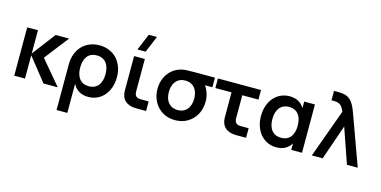

<svg xmlns="http://www.w3.org/2000/svg" viewBox="-92 -1317 4115 2073"><g transform="rotate(15 1965.0 -281.0)"><path d="M182.7 -269.9 396.8 0H556.3L328.8 -270L538.3 -540H387.8ZM70 0H190.3V-540H70Z M607.2 240V-270.2H727.5V240ZM875.8 -97.8Q911.4 -97.8 938.2 -110.4Q964.9 -122.9 982.6 -145.8Q1000.3 -168.7 1009.1 -200.3Q1017.8 -231.9 1017.8 -270.2Q1017.8 -309.3 1008.9 -341.2Q999.9 -373 982.2 -395.3Q964.4 -417.7 937.9 -429.9Q911.3 -442.2 875.8 -442.2Q839.3 -442.2 812.8 -429.6Q786.2 -417.1 769 -394.4Q751.7 -371.8 743.2 -340.2Q734.7 -308.7 734.7 -270.2Q734.7 -230.6 743.7 -198.7Q752.7 -166.8 770.5 -144.4Q788.2 -122 814.5 -109.9Q840.8 -97.8 875.8 -97.8ZM692.6 -270.2H607.2Q607.2 -333.8 626.8 -386.2Q646.4 -438.7 681.7 -476.1Q716.9 -513.6 766.5 -534.3Q816 -555 875.8 -555Q936.8 -555 986.5 -534Q1036.2 -513 1071.5 -475.3Q1106.7 -437.6 1126 -385.1Q1145.3 -332.7 1145.3 -270.2Q1145.3 -207 1127 -154.5Q1108.7 -101.9 1076.1 -64.4Q1043.6 -26.9 998.8 -6Q954.1 15 900.8 15Q842.9 15 803.2 -6.4Q763.5 -27.8 738.8 -65.8Q714.1 -103.8 703.3 -156.1Q692.6 -208.4 692.6 -270.2Z M1373 -617.5H1281.5L1358.7 -802.5H1450.2ZM1543.8 -107H1455.2Q1437.1 -107 1423.9 -111.2Q1410.7 -115.3 1402.2 -123.9Q1393.7 -132.4 1389.5 -145.7Q1385.4 -158.9 1385.4 -177.2V-539.2H1265.1V-162.7V-152.6Q1265.1 -116.8 1276.3 -88.2Q1287.5 -59.7 1308.6 -40.2Q1329.8 -20.8 1360.6 -10.4Q1391.4 0 1430.2 0H1440.2H1543.8Z M1869.2 15Q1790.5 15 1729.3 -21.5Q1668.1 -58 1634.3 -121.6Q1600.5 -185.2 1600.5 -263Q1600.5 -330 1625.1 -385.8Q1649.7 -441.7 1694.9 -479.6Q1740.2 -517.6 1800.8 -532Q1824.3 -537.3 1855.3 -538.7Q1886.3 -540 1942.5 -540H2168.7V-433H2030.7L2058.5 -465.3Q2094.5 -429.9 2116.6 -376.8Q2138.7 -323.7 2138.7 -263Q2138.7 -184.8 2104.7 -121.4Q2070.7 -58 2009.2 -21.5Q1947.8 15 1869.2 15ZM1869.2 -97.8Q1914.9 -97.8 1946.9 -119.2Q1978.8 -140.5 1995 -177.7Q2011.2 -214.9 2011.2 -263Q2011.2 -310.5 1995 -347.6Q1978.8 -384.8 1946.7 -405.9Q1914.5 -427.1 1869.2 -427.2Q1822.5 -427.2 1790.8 -405.6Q1759 -383.9 1743.5 -346.7Q1728 -309.4 1728 -263Q1728 -213.6 1744.3 -176.4Q1760.6 -139.2 1792.3 -118.5Q1824.1 -97.8 1869.2 -97.8Z M2202 -433H2683.7V-540H2202ZM2661.3 -107H2572.8Q2554.7 -107 2541.5 -111.2Q2528.2 -115.3 2519.8 -123.9Q2511.2 -132.4 2507.1 -145.7Q2503 -158.9 2503 -177.2V-540H2382.7V-162.7V-152.6Q2382.7 -116.8 2393.9 -88.2Q2405.1 -59.7 2426.2 -40.2Q2447.3 -20.8 2478.2 -10.4Q2509 0 2547.8 0H2557.8H2661.3Z M3286.5 -540V0H3166.2V-540ZM3000 -555Q3057.9 -555 3097.6 -533.6Q3137.3 -512.2 3162 -474.2Q3186.8 -436.2 3197.5 -383.9Q3208.2 -331.6 3208.2 -269.8Q3208.2 -208 3197.4 -155.7Q3186.6 -103.4 3161.8 -65.5Q3137.1 -27.7 3097.4 -6.3Q3057.8 15 3000 15Q2947 15 2902 -6Q2857.1 -27 2824.6 -64.7Q2792.1 -102.4 2773.8 -154.9Q2755.5 -207.3 2755.5 -269.8Q2755.5 -333 2773.8 -385.5Q2792.2 -438.1 2824.7 -475.6Q2857.2 -513.1 2902.2 -534Q2947.2 -555 3000 -555ZM3025 -442.2Q2989.4 -442.2 2962.7 -429.6Q2935.9 -417.1 2918.2 -394.2Q2900.5 -371.3 2891.8 -339.7Q2883 -308.1 2883 -269.8Q2883 -230.7 2892 -198.8Q2900.9 -167 2918.7 -144.7Q2936.4 -122.3 2963.2 -110.1Q2989.9 -97.8 3025 -97.8Q3061.5 -97.8 3088 -110.4Q3114.6 -122.9 3131.9 -145.6Q3149.2 -168.2 3157.7 -200Q3166.2 -231.8 3166.2 -269.8Q3166.2 -309.4 3157.2 -341.3Q3148.2 -373.2 3130.4 -395.6Q3112.6 -418 3086.3 -430.1Q3060 -442.2 3025 -442.2Z M3592.5 -540Q3590.2 -545.8 3587.8 -551.2Q3585.4 -556.6 3583.2 -561.8Q3571.1 -587.4 3557.2 -601.7Q3543.4 -616 3523.5 -622.8Q3503.7 -629.5 3473.2 -629.5H3447.3V-735H3484.8Q3534.4 -735 3565.7 -727.7Q3602.8 -719.1 3628.4 -696.1Q3654 -673.1 3670.8 -641.8Q3687.7 -610.4 3705 -563.7Q3707 -558.1 3709.2 -552Q3711.4 -546 3713.5 -540L3909.5 0H3788.7L3653 -391.5L3517.2 0H3396.5Z"/></g></svg>

Font: Vela Sans GX ExtLt
Style: Regular
Weight: 200
Designer: Principal design: Mikhail Sharanda - project Manrope.
Design modification: Ravid Balaliev
Foundry: Mikhail Sharanda
Version: Version 1.001